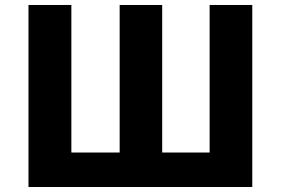

<svg xmlns="http://www.w3.org/2000/svg" viewBox="-20 -747 1121 767"><path d="M93.8 0V-727.1H265.1V-137.7H458V-727.1H627.9V-137.7H817.4V-727.1H987.8V0Z"/></svg>

Font: My Font
Style: Regular
Weight: 500
Designer: Rasmus Andersson
Foundry: rsms
Version: Version 0.001